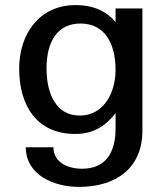

<svg xmlns="http://www.w3.org/2000/svg" viewBox="-20 -533 650 751"><path d="M292 -81C199 -81 162 -167 162 -265C162 -371 205 -441 295 -441C393 -441 432 -358 432 -260C432 -169 385 -81 292 -81ZM55 -265C55 -119 124 -9 275 -9C355 -9 400 -50 432 -90V-30C432 68 390 127 301 127C243 127 189 101 189 43H81C81 152 191 198 289 198C439 198 537 120 537 -21V-500H432V-447C397 -488 348 -513 275 -513C134 -513 55 -400 55 -265Z"/></svg>

Font: Perun Medium
Style: Regular
Weight: 500
Foundry: Copyright (c) Stefan Peev, Context Ltd, 2016
Version: Version 1.089